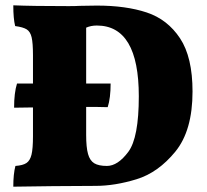

<svg xmlns="http://www.w3.org/2000/svg" viewBox="-20 -699 779 722"><path d="M704 -355Q704 -208 639.5 -129Q575 -50 493.5 -25Q412 0 339 0Q268 0 178 1Q88 2 30 3Q30 -45 38 -75Q66 -77 79.5 -86Q93 -95 98.5 -117.5Q104 -140 104 -187V-295L33 -294Q33 -350 44 -385H104V-491Q104 -537 99 -558.5Q94 -580 80.5 -588.5Q67 -597 37 -601Q30 -629 30 -679Q101 -676 239 -676Q265 -676 280 -677L344 -678Q454 -678 532 -652Q610 -626 657 -555Q704 -484 704 -355ZM502 -337Q502 -603 344 -603Q322 -603 304 -595V-385H396Q396 -330 385 -296Q350 -297 304 -297V-192Q304 -145 311 -120Q318 -95 334.5 -85Q351 -75 382 -75Q423 -75 462.5 -128Q502 -181 502 -337Z"/></svg>

Font: Vollkorn SC Black
Style: Regular
Weight: 900
Designer: Friedrich Althausen
Foundry: Friedrich Althausen
Version: Version 4.015